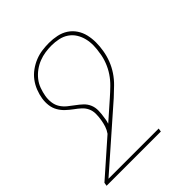

<svg xmlns="http://www.w3.org/2000/svg" viewBox="-203 -660 1006 1006"><g transform="rotate(-45 300.0 -156.5)"><path d="M409 215H7L10 196L203 26Q215 9 221 -9.5Q227 -28 230 -47H251Q250 -37 248 -27.5Q246 -18 243 -9L344 -98Q368 -119 390.5 -141Q413 -163 430 -188.5Q447 -214 458 -242.5Q469 -271 473 -299V-300Q478 -326 478.5 -352.5Q479 -379 473 -403.5Q467 -428 454 -449Q441 -470 420.5 -484Q400 -498 374.5 -503.5Q349 -509 323 -509Q299 -509 275.5 -505.5Q252 -502 229 -493Q206 -484 185.5 -469Q165 -454 149.5 -434.5Q134 -415 125.5 -391.5Q117 -368 113 -345Q109 -322 112 -299Q115 -276 126.5 -258Q138 -240 155 -226Q172 -212 189.5 -199.5Q207 -187 223 -172Q239 -157 247.5 -137Q256 -117 255.5 -93.5Q255 -70 251 -47H230Q234 -69 234 -91Q234 -113 225.5 -131.5Q217 -150 201.5 -164Q186 -178 169 -190Q150 -204 133.5 -219.5Q117 -235 105.5 -255Q94 -275 91 -299Q88 -323 92 -348Q96 -373 106 -398.5Q116 -424 132.5 -446Q149 -468 172 -484.5Q195 -501 220 -511Q245 -521 271 -524.5Q297 -528 323 -528Q352 -528 380.5 -522Q409 -516 432 -501Q455 -486 470.5 -463Q486 -440 492.5 -412.5Q499 -385 499 -355.5Q499 -326 494 -297Q489 -266 477.5 -236Q466 -206 448 -179Q430 -152 406.5 -129Q383 -106 359 -84L40 196H412Z"/></g></svg>

Font: Iosevka Thin Extended
Style: Italic
Weight: 100
Width: 7
Italic angle: -9°
Monospace: yes
Designer: Belleve Invis
Foundry: Belleve Invis
Version: Version 32.5.0; ttfautohint (v1.8.4)